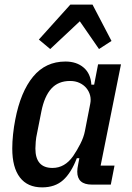

<svg xmlns="http://www.w3.org/2000/svg" viewBox="-20 -798 571 830"><path d="M377 0Q314 0 314 -56Q314 -69 318 -88L323 -114H312Q288 -51 253 -19.5Q218 12 162 12Q99 12 66 -31Q33 -74 33 -156Q33 -185 36.5 -218Q40 -251 46 -281Q69 -401 123 -466.5Q177 -532 263 -532Q311 -532 341.5 -506Q372 -480 375 -432H387L404 -520H503L415 -82H475L459 0ZM207 -72Q260 -72 296 -123Q313 -148 327.5 -176.5Q342 -205 347 -231L370 -349Q374 -368 369.5 -385.5Q365 -403 353.5 -417Q342 -431 324 -439.5Q306 -448 283 -448Q232 -448 202 -415Q172 -382 159 -317L140 -221Q136 -204 134.5 -185.5Q133 -167 133 -156Q133 -72 207 -72ZM380 -778 462 -621 408 -586 325 -706 197 -586 148 -627 284 -778Z"/></svg>

Font: IBM Plex Sans Cond Medm
Style: Italic
Weight: 500
Width: 3
Italic angle: -11°
Designer: Mike Abbink, Paul van der Laan, Pieter van Rosmalen
Foundry: Bold Monday
Version: Version 1.3